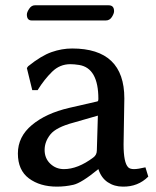

<svg xmlns="http://www.w3.org/2000/svg" viewBox="-20 -690 593 729"><path d="M242.2 -280.3 348.6 -304.7Q353.5 -304.7 353.5 -314.5Q353.5 -431.6 280.3 -443.4Q261.7 -446.3 247.1 -446.3Q207 -446.3 177.7 -417.5Q148.4 -388.7 124 -349.6L123 -347.7H102.5L82 -431.6L86.9 -438.5Q136.7 -478.5 175.8 -492.2Q214.8 -505.9 253.9 -505.9Q452.1 -505.9 452.1 -316.4L449.2 -141.6Q449.2 -72.3 466.8 -54.7Q473.6 -47.9 488.8 -47.9Q503.9 -47.9 532.2 -54.7L543 -19.5Q503.9 19.5 446.3 18.6Q414.1 18.6 389.2 2Q364.3 -14.6 353.5 -47.9Q289.1 4.9 258.3 11.7Q227.5 18.6 196.3 18.6Q131.8 18.6 89.8 -12.7Q47.9 -43.9 47.9 -107.4Q47.9 -170.9 101.1 -215.3Q154.3 -259.8 242.2 -280.3ZM82 -634.8Q82 -643.6 90.8 -656.7Q99.6 -669.9 112.3 -669.9H392.6Q413.1 -669.9 413.1 -647.5Q413.1 -638.7 404.8 -625.5Q396.5 -612.3 381.8 -612.3H100.6Q82 -612.3 82 -634.8ZM222.7 -47.9Q275.4 -47.9 334 -91.8Q347.7 -101.6 347.7 -119.1L351.6 -251L259.8 -224.6Q193.4 -207 171.4 -179.7Q149.4 -152.3 149.4 -120.6Q149.4 -88.9 170.9 -68.4Q192.4 -47.9 222.7 -47.9Z"/></svg>

Font: GenEi LateMin P v2
Style: Medium
Weight: 500
Designer: o_tamon (Modified)
Foundry: o_tamon / Adobe Systems Incorporated / FONT 910 / Philipp H. Poll
Version: Version 2.1;Original Version 1.004